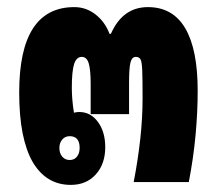

<svg xmlns="http://www.w3.org/2000/svg" viewBox="-20 -512 614 540"><path d="M179 8Q109 8 71 -58Q53 -90 43.5 -138Q34 -186 34 -252Q34 -492 189 -492Q222 -492 248.5 -471.5Q275 -451 288 -417H292Q325 -492 396 -492Q466 -492 501 -432.5Q536 -373 536 -257Q536 -197 530 -132Q524 -67 511 0H356Q368 -62 374.5 -121Q381 -180 381 -236Q381 -290 380 -314.5Q379 -339 375 -345.5Q371 -352 362 -352Q351 -352 347 -336.5Q343 -321 343 -279V-191H235V-275Q235 -316 229.5 -334Q224 -352 210 -352Q195 -352 188.5 -332Q182 -312 182 -265Q182 -232 188 -195Q195 -197 203 -197Q235 -197 255.5 -169Q276 -141 276 -98Q276 -51 249.5 -21.5Q223 8 179 8ZM176 -62Q189 -62 196.5 -71.5Q204 -81 204 -96Q204 -129 176 -129Q163 -129 155 -119.5Q147 -110 147 -96Q147 -81 155 -71.5Q163 -62 176 -62Z"/></svg>

Font: Noto Sans Thai Looped UI Condensed Black
Style: Regular
Weight: 900
Width: 3
Designer: Cadson Demak Team
Foundry: Cadson Demak Co., Ltd.
Version: Version 1.000; ttfautohint (v1.8.4.7-5d5b)